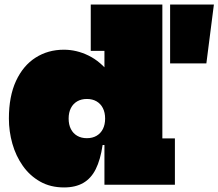

<svg xmlns="http://www.w3.org/2000/svg" viewBox="-20 -810 958 842"><path d="M438 0V-231L441 -253V-331L438 -423V-587H378V-790H692V-203H747V0ZM260 -592Q316 -592 368.5 -566.2Q421 -540.5 464.5 -484.5Q508 -428.5 537 -338L441 -290Q441 -316.5 431.2 -335.8Q421.5 -355 403.5 -365.5Q385.5 -376 361 -376Q336.5 -376 318.5 -365.5Q300.5 -355 290.8 -335.8Q281 -316.5 281 -290Q281 -263.5 290.8 -244.2Q300.5 -225 318.5 -214.5Q336.5 -204 361 -204Q385.5 -204 403.5 -214.5Q421.5 -225 431.2 -244.2Q441 -263.5 441 -290L454 -174H430Q420.5 -109.5 400 -68.5Q379.5 -27.5 345.2 -7.8Q311 12 261 12Q201 12 155.8 -13.8Q110.5 -39.5 80 -82.8Q49.5 -126 34.2 -180Q19 -234 19 -290Q19 -387.5 50.2 -455Q81.5 -522.5 136 -557.2Q190.5 -592 260 -592ZM726 -790H918L885 -532H726Z"/></svg>

Font: Hepta Slab ExtraLight Black
Style: Regular
Weight: 900
Version: Version 1.102